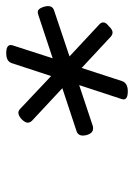

<svg xmlns="http://www.w3.org/2000/svg" viewBox="73 -1117 430 616"><g transform="rotate(-90 288.0 -809.0)"><path d="M303 -614Q272 -614 278 -633L323 -770L191 -726Q181 -724 174 -728Q167 -732 163 -745Q156 -771 174 -778L313 -824L209 -921Q202 -928 202.5 -936Q203 -944 213 -954Q221 -962 230 -964.5Q239 -967 247 -959L352 -860L393 -985Q396 -995 404 -999.5Q412 -1004 426 -1004Q455 -1004 451 -985L409 -855L548 -901Q559 -905 564.5 -900.5Q570 -896 574 -884Q582 -858 564 -851L415 -801L517 -706Q525 -699 524 -691Q523 -683 512 -675Q504 -666 496 -663.5Q488 -661 479 -668L378 -762L336 -633Q330 -614 303 -614Z"/></g></svg>

Font: Playwrite CZ
Style: Regular
Weight: 400
Designer: Veronika Burian, José Scaglione
Foundry: TypeTogether
Version: Version 1.002